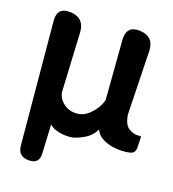

<svg xmlns="http://www.w3.org/2000/svg" viewBox="-110 -659 828 920"><g transform="rotate(15 304.0 -198.5)"><path d="M116 170Q62 166 62 111L59 -507Q59 -577 129 -567Q197 -557 196 -487L186 -185Q191 -151 217 -129Q243 -106 282 -106Q310 -106 332 -121Q355 -136 373 -159Q390 -180 398 -204L401 -505Q403 -577 473 -567Q543 -557 539 -485L519 -165Q522 -115 545 -98Q568 -80 593 -80L601 -81Q608 -81 607 -74L604 -24Q602 6 575 9Q568 10 561.5 10.5Q555 11 547 11Q517 11 489 4Q457 -4 436 -19Q413 -34 404 -60Q386 -28 353 -11Q308 11 280 11Q240 11 213 0Q187 -10 176 -24L171 121Q170 175 116 170Z"/></g></svg>

Font: MaokenZhuyuanTi
Style: Regular
Weight: 400
Designer: Fontworks Inc & LongZhuTi team: ZERO子、时光羊、荆南、频凡、刘鹏、Little White Dog、帆影Magmeta、奈白不弍、白日月球、ChaoTawei、雨三（排名不分先后）
Version: Version 1.000; 20230222